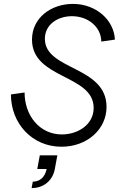

<svg xmlns="http://www.w3.org/2000/svg" viewBox="-20 -736 622 984"><path d="M295 16C426 16 526 -73 526 -188C526 -399 210 -375 210 -537C210 -610 275 -653 349 -653C434 -653 499 -595 499 -523L569 -533C564 -634 472 -716 354 -716C242 -716 144 -645 144 -533C144 -330 460 -355 460 -183C460 -97 379 -47 297 -47C183 -47 106 -144 106 -262L36 -252C36 -104 144 16 295 16ZM148 195 142 228C203 228 250 190 261 130L274 60H184L171 130H219C211 171 185 195 148 195Z"/></svg>

Font: Uncut Sans Book Italic
Style: Regular
Weight: 350
Italic angle: -11°
Designer: Kasper Nordkvist
Foundry: UNCUT.wtf
Version: Version 1.304;Glyphs 3.2 (3246)